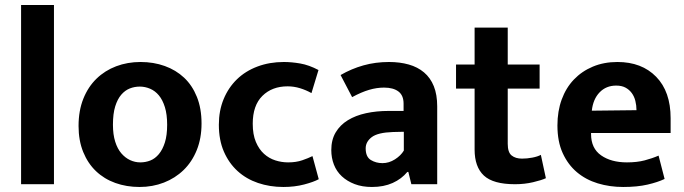

<svg xmlns="http://www.w3.org/2000/svg" viewBox="-20 -734 2726 765"><path d="M64 0V-714H195V0Z M783 -242Q783 -183 764 -136Q745 -89 711.5 -56.5Q678 -24 633 -6.5Q588 11 536 11Q484 11 439.5 -5Q395 -21 362.5 -52Q330 -83 311.5 -128.5Q293 -174 293 -232Q293 -293 312 -340.5Q331 -388 364.5 -420.5Q398 -453 443 -470Q488 -487 540 -487Q592 -487 636.5 -471Q681 -455 713.5 -424.5Q746 -394 764.5 -348Q783 -302 783 -242ZM646 -237Q646 -278 637 -307Q628 -336 613 -354Q598 -372 578 -380.5Q558 -389 537 -389Q516 -389 497 -381.5Q478 -374 463 -356.5Q448 -339 439 -310Q430 -281 430 -237Q430 -198 439 -169.5Q448 -141 463.5 -123Q479 -105 498.5 -96Q518 -87 539 -87Q560 -87 579 -94.5Q598 -102 613 -120Q628 -138 637 -166.5Q646 -195 646 -237Z M1128 -87Q1160 -87 1184.5 -95.5Q1209 -104 1225 -112L1250 -20Q1230 -9 1192 1Q1154 11 1109 11Q1055 11 1008 -5Q961 -21 926.5 -52.5Q892 -84 872 -130Q852 -176 852 -237Q852 -293 871 -339Q890 -385 924 -418Q958 -451 1006 -469Q1054 -487 1111 -487Q1142 -487 1176.5 -481Q1211 -475 1249 -455L1221 -363Q1200 -375 1175.5 -382.5Q1151 -390 1126 -390Q1064 -390 1025.5 -352Q987 -314 987 -241Q987 -198 999.5 -168.5Q1012 -139 1032 -121Q1052 -103 1077 -95Q1102 -87 1128 -87Z M1337 -435Q1380 -460 1428 -473.5Q1476 -487 1530 -487Q1573 -487 1608.5 -477Q1644 -467 1669.5 -445.5Q1695 -424 1708.5 -390.5Q1722 -357 1722 -310V0H1619L1607 -49H1603Q1580 -21 1544.5 -5Q1509 11 1462 11Q1423 11 1393 -0.5Q1363 -12 1342 -31.5Q1321 -51 1310.5 -78Q1300 -105 1300 -136Q1300 -177 1317.5 -206.5Q1335 -236 1366 -255Q1397 -274 1438.5 -283Q1480 -292 1528 -292H1588V-321Q1588 -354 1567.5 -369.5Q1547 -385 1510 -385Q1481 -385 1450.5 -376Q1420 -367 1383 -347ZM1589 -209 1546 -208Q1485 -206 1461 -187.5Q1437 -169 1437 -143Q1437 -109 1457.5 -96.5Q1478 -84 1504 -84Q1530 -84 1553.5 -99Q1577 -114 1589 -134Z M2130 -381H2003V-161Q2003 -127 2018.5 -114.5Q2034 -102 2060 -102Q2080 -102 2101 -106Q2122 -110 2135 -117L2155 -24Q2138 -16 2104 -8Q2070 0 2032 0Q1945 0 1908 -34.5Q1871 -69 1871 -138V-381H1797V-477H1871V-624H2003V-477H2130Z M2652 -204H2335V-200Q2335 -143 2375 -115Q2415 -87 2478 -87Q2518 -87 2548.5 -95Q2579 -103 2604 -114L2628 -21Q2601 -8 2560 1.5Q2519 11 2463 11Q2409 11 2361.5 -3.5Q2314 -18 2278.5 -48Q2243 -78 2222 -124Q2201 -170 2201 -234Q2201 -291 2218 -337.5Q2235 -384 2266.5 -417Q2298 -450 2342 -468.5Q2386 -487 2440 -487Q2537 -487 2594.5 -428Q2652 -369 2652 -263ZM2516 -295Q2516 -314 2511.5 -332Q2507 -350 2497 -363.5Q2487 -377 2472 -385Q2457 -393 2435 -393Q2395 -393 2369 -366Q2343 -339 2338 -293Z"/></svg>

Font: Ek Mukta
Style: Bold
Weight: 700
Designer: Girish Dalvi and Yashodeep Gholap
Foundry: Ek Type
Version: Version 2.538;PS 1.002;hotconv 16.6.51;makeotf.lib2.5.65220;